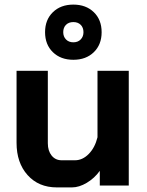

<svg xmlns="http://www.w3.org/2000/svg" viewBox="-20 -807 638 835"><path d="M52 -186V-499H188V-184Q188 -151 204.5 -130.5Q221 -110 248 -110H306Q339 -110 366 -137.5Q393 -165 404 -210V-499H540V0H414V-64Q391 -32 357.5 -12Q324 8 293 8H227Q148 8 100 -45.5Q52 -99 52 -186ZM176 -667Q176 -721 210 -754Q244 -787 299 -787Q354 -787 388 -754Q422 -721 422 -667Q422 -613 388 -580Q354 -547 299 -547Q244 -547 210 -580Q176 -613 176 -667ZM343 -667Q343 -687 331 -699Q319 -711 299 -711Q279 -711 267 -699Q255 -687 255 -667Q255 -648 267 -635.5Q279 -623 299 -623Q319 -623 331 -635.5Q343 -648 343 -667Z"/></svg>

Font: Bai Jamjuree
Style: Bold
Weight: 700
Designer: Katatrad Aksorn Co.,Ltd.
Foundry: Cadson Demak Co.,Ltd.
Version: Version 1.000; ttfautohint (v1.6)